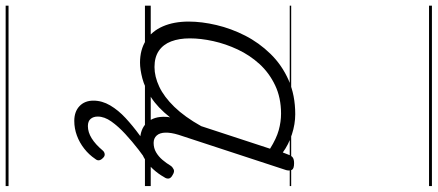

<svg xmlns="http://www.w3.org/2000/svg" viewBox="-444 -586 1512 663"><g transform="rotate(90 311.5 -255.0)"><path d="M197 17Q152 17 120 -3.5Q88 -24 71.5 -62Q55 -100 55 -151Q55 -196 67 -247Q79 -298 103.5 -346Q128 -394 166.5 -433.5Q205 -473 257 -496Q309 -519 375 -519Q409 -519 444.5 -507.5Q480 -496 507 -476L514 -494Q518 -506 524.5 -510.5Q531 -515 544 -515Q563 -515 567 -507.5Q571 -500 568 -488L446 -116Q438 -90 438.5 -70.5Q439 -51 448.5 -40.5Q458 -30 474 -30Q492 -30 506.5 -38.5Q521 -47 532.5 -60.5Q544 -74 553 -89Q557 -95 565 -99Q573 -103 584 -96Q596 -90 597 -82Q598 -74 592 -66Q581 -46 563.5 -27Q546 -8 523 4.5Q500 17 468 17Q447 17 431 11Q415 5 404 -7Q393 -19 388 -35Q383 -51 384 -72Q384 -76 384.5 -80Q385 -84 386 -87Q352 -44 317 -21.5Q282 1 251 9Q220 17 197 17ZM113 -155Q113 -118 123.5 -90.5Q134 -63 156 -48Q178 -33 212 -33Q245 -33 280 -49.5Q315 -66 349.5 -101.5Q384 -137 416 -194L494 -432Q459 -454 430 -462Q401 -470 373 -470Q318 -470 275 -449.5Q232 -429 201.5 -395.5Q171 -362 151.5 -320.5Q132 -279 122.5 -236Q113 -193 113 -155ZM398 244Q366 244 347 226Q328 208 328 178Q328 148 344.5 120Q361 92 388 67Q415 42 446.5 19Q478 -4 507 -24L551 -21V-16Q526 0 497.5 22Q469 44 443 68Q417 92 400 116Q383 140 383 163Q383 178 391 187.5Q399 197 416 197Q437 197 458 184Q479 171 500 146Q505 140 512.5 139Q520 138 527 146Q533 152 534 158.5Q535 165 529 172Q515 193 494 209.5Q473 226 448.5 235Q424 244 398 244ZM0 471H623V481H0ZM0 -20H623V0H0ZM0 -505H623V-500H0ZM0 -991H623V-981H0Z"/></g></svg>

Font: Playwrite IE Guides
Style: Regular
Weight: 400
Designer: Veronika Burian, José Scaglione
Foundry: TypeTogether
Version: Version 1.003